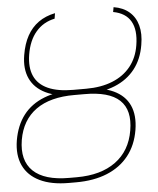

<svg xmlns="http://www.w3.org/2000/svg" viewBox="-54 -807 712 863"><g transform="rotate(-5 302.0 -375.0)"><path d="M285.6 -405.3H328.6Q408.2 -405.3 459 -381.6Q509.8 -357.9 530.5 -312.5Q551.3 -267.1 540.5 -201.2Q529.3 -133.8 492.2 -86.7Q455.1 -39.6 395 -14.9Q335 9.8 254.4 9.8H222.2Q143.1 9.8 91.1 -15.4Q39.1 -40.5 16.8 -87.9Q-5.4 -135.3 5.4 -201.2Q17.1 -269 52 -314.2Q86.9 -359.4 145.3 -382.3Q203.6 -405.3 285.6 -405.3ZM324.7 -381.8H281.7Q171.4 -382.3 107.2 -336.2Q43 -290 27.8 -201.2Q12.7 -109.4 63.2 -61Q113.8 -12.7 225.1 -12.7H259.3Q368.2 -12.7 435.1 -61.5Q502 -110.4 517.1 -201.2Q532.7 -292 484.9 -337.2Q437 -382.3 324.7 -381.8ZM336.4 -405.3Q403.8 -405.3 454.8 -425.8Q505.9 -446.3 537.4 -485.6Q568.8 -524.9 577.6 -580.1Q588.9 -648.4 565.9 -688.2Q543 -728 486.8 -738.3L490.7 -759.8Q533.7 -752.9 561 -729.2Q588.4 -705.6 598.6 -667.7Q608.9 -629.9 600.1 -580.1Q589.8 -516.6 555.2 -472.4Q520.5 -428.2 464.4 -405.3Q408.2 -382.3 332.5 -381.8H274.9Q201.2 -382.3 152.1 -406Q103 -429.7 82.3 -473.9Q61.5 -518.1 71.8 -580.1Q80.1 -630.4 99.9 -666.3Q119.6 -702.1 151.1 -724.6Q182.6 -747.1 226.1 -755.9L222.2 -731.4Q170.4 -720.7 137.5 -682.1Q104.5 -643.6 94.2 -580.1Q85 -522.9 102.5 -483.9Q120.1 -444.8 164.3 -425Q208.5 -405.3 277.8 -405.3Z"/></g></svg>

Font: Inter 20pt Thin
Style: Italic
Weight: 250
Italic angle: -9.3988°
Version: Version 4.001;git-66647c0bb